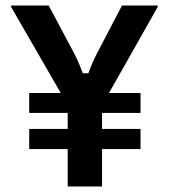

<svg xmlns="http://www.w3.org/2000/svg" viewBox="-20 -670 607 690"><path d="M85 -134.2H223.3V0H346.7V-134.2H485V-206.7H346.7V-264.2H485V-335.8H371.7L546.7 -645V-650H418.3L340 -500C325 -472.5 310.8 -444.2 297.5 -406.7H277.5C264.2 -444.2 250 -472.5 235 -500L155 -650H20V-645L198.3 -335.8H85V-264.2H223.3V-206.7H85Z"/></svg>

Font: Familjen Grotesk GF
Style: Bold
Weight: 700
Designer: Anders Wikstroem, Jonas Baeckman, Matilda Gysing, Kristian Moeller
Foundry: Familjen STHLM AB
Version: Version 2.000; Beta; Release 4; Build 6